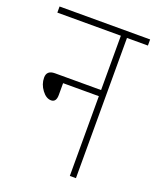

<svg xmlns="http://www.w3.org/2000/svg" viewBox="-120 -695 626 767"><g transform="rotate(20 192.5 -311.0)"><path d="M0 -596H270V-365H74Q39 -365 39 -334Q39 -306 57 -282Q75 -258 96 -258Q118 -258 118 -289V-339H270V0H296V-596H385V-622H0Z"/></g></svg>

Font: Noto Sans Devanagari Extra Condensed Thin
Style: Regular
Weight: 250
Width: 2
Designer: Monotype Design Team
Foundry: Monotype Imaging Inc.
Version: 1.000